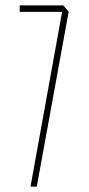

<svg xmlns="http://www.w3.org/2000/svg" viewBox="-20 -690 330 710"><path d="M53 -646V-670H214L211 -646ZM93 0V-1L214 -670L234 -647L116 0Z"/></svg>

Font: Foldit Thin
Style: Regular
Weight: 100
Designer: Sophia Tai
Foundry: Sophia Tai
Version: Version 1.003